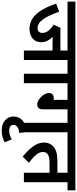

<svg xmlns="http://www.w3.org/2000/svg" viewBox="674 -1336 930 2319"><g transform="rotate(90 1139.5 -177.0)"><path d="M705 -527V0H591V-346H485Q445 -346 426 -348Q456 -319 473 -284.5Q490 -250 490 -212Q490 -164 468.5 -132Q447 -100 410 -84Q373 -68 328 -68Q270 -68 217 -96.5Q164 -125 115.5 -195Q67 -265 24 -390L122 -426Q166 -298 214 -231.5Q262 -165 319 -165Q345 -165 361.5 -179.5Q378 -194 378 -224Q378 -263 350.5 -297.5Q323 -332 278 -359L316 -441H591V-527H0V-622H803V-527Z M985 -527V0H871V-527H788V-622H1083V-527Z M1301 -527V-229Q1301 -161 1241 -161Q1219 -161 1195.5 -174Q1172 -187 1151 -208Q1130 -229 1117 -253.5Q1104 -278 1104 -301Q1104 -325 1117.5 -343Q1131 -361 1171 -361H1187V-527H1069V-622H1676V-527H1578V0H1464V-527Z M1699 233Q1673 246 1638 257Q1603 268 1556 268Q1481 268 1434.5 228Q1388 188 1388 124Q1388 58 1436 16Q1484 -26 1576 -32L1586 57Q1532 62 1510.5 80.5Q1489 99 1489 125Q1489 152 1508 165Q1527 178 1557 178Q1584 178 1607.5 171Q1631 164 1665 147Z M2181 -527V0H2067V-310H1969Q1912 -310 1884 -304.5Q1856 -299 1838 -284Q1816 -266 1816 -229Q1816 -189 1849 -149Q1882 -109 1946 -60L1872 15Q1825 -24 1786.5 -65Q1748 -106 1725 -150.5Q1702 -195 1702 -244Q1702 -280 1715.5 -308.5Q1729 -337 1750 -356Q1780 -382 1822 -393.5Q1864 -405 1938 -405H2067V-527H1661V-622H2279V-527Z"/></g></svg>

Font: Noto Sans SemiBold
Style: Regular
Weight: 600
Designer: Monotype Design Team
Foundry: Monotype Imaging Inc.
Version: Version 2.007